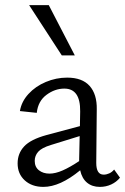

<svg xmlns="http://www.w3.org/2000/svg" viewBox="-20 -726 490 752"><path d="M294 -59Q215 6 150 6Q105 6 77 -19.5Q49 -45 49 -86Q49 -125 74.5 -152.5Q100 -180 162 -197L293 -232L294 -290Q295 -379 232 -379Q195 -379 162 -354.5Q129 -330 124 -284L58 -291Q64 -328 91.5 -358Q119 -388 159.5 -405Q200 -422 243 -422Q302 -422 331 -389.5Q360 -357 359 -298L357 -88Q357 -42 386 -42Q397 -42 408 -47Q419 -52 427 -62L450 -30Q436 -13 415.5 -3.5Q395 6 371 6Q341 6 321 -10.5Q301 -27 294 -59ZM94 -706H171L273 -509H222ZM174 -46Q197 -46 225.5 -58.5Q254 -71 290 -95V-101L292 -193L179 -158Q143 -147 129.5 -131.5Q116 -116 116 -96Q116 -72 132.5 -59Q149 -46 174 -46Z"/></svg>

Font: LXGW Bright TC
Style: Regular
Weight: 400
Designer: Christian Thalmann (Catharsis Fonts)
Foundry: LXGW / Christian Thalmann (Catharsis Fonts) / Fontworks Inc.
Version: Version 5.501